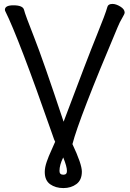

<svg xmlns="http://www.w3.org/2000/svg" viewBox="-20 -737 660 978"><path d="M303 221Q263 221 235.5 201.5Q208 182 208 139Q208 116 218 87Q228 58 240.5 31.5Q253 5 261 -15Q258 -18 245 -57Q75 -544 6 -682L5 -687Q5 -710 48 -710Q97 -710 102.5 -686.5Q108 -663 153.5 -548Q199 -433 304 -117Q426 -442 472 -555Q518 -668 527 -702Q531 -717 553 -717Q571 -717 593 -703.5Q615 -690 615 -673Q615 -666 602.5 -645.5Q590 -625 579 -598Q382 -132 349 -3Q397 99 397 137Q397 180 369.5 200.5Q342 221 303 221ZM303 153Q321 153 321 134Q321 111 302 65Q283 103 283 134Q283 153 303 153Z"/></svg>

Font: LXGW WenKai TC
Style: Bold
Weight: 700
Designer: LXGW / Fontworks Inc.
Foundry: LXGW / Fontworks Inc.
Version: Version 1.330;April 28, 2024